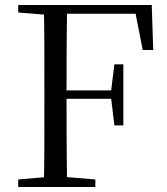

<svg xmlns="http://www.w3.org/2000/svg" viewBox="-20 -748 669 768"><path d="M52.8 0V-30.1L190.9 -42.1H217.6L361.4 -30.1V0ZM155.3 0Q157.3 -83.6 157.4 -167.7Q157.5 -251.7 157.5 -336.8V-391.1Q157.5 -476.1 157.4 -560.4Q157.3 -644.8 155.3 -728H248.3Q247.1 -645.2 246.6 -559.4Q246.1 -473.5 246.1 -379.9V-357.6Q246.1 -257.3 246.6 -170.7Q247.1 -84.1 248.3 0ZM202.2 -352.7V-386.4H446.1V-352.7ZM437.6 -246.3 424.2 -356.7V-383L437.6 -490.8H473.4V-246.3ZM52.8 -698V-728H202.2V-686.9H190.9ZM550.9 -548 516.8 -721.7 562.6 -693H202.2V-728H587L592.9 -548Z"/></svg>

Font: Noto Serif HK ExtraLight
Style: Regular
Weight: 200
Designer: Ryoko NISHIZUKA 西塚涼子 (kana & ideographs); Frank Grießhammer (Latin, Greek & Cyrillic); Wenlong ZHANG 张文龙 (bopomofo); San
Foundry: Adobe
Version: Version 2.002-H1;hotconv 1.1.0;makeotfexe 2.6.0